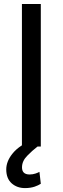

<svg xmlns="http://www.w3.org/2000/svg" viewBox="-20 -731 312 958"><path d="M89.4 -710.9V-5.9C68.8 7.3 52.7 22 41 37.1C21 62.5 11.2 88.4 11.2 114.3C11.2 145 20.5 168 38.6 184.1C56.6 199.7 78.6 207.5 105 207.5C143.6 207.5 167.5 195.8 183.6 186L176.8 126.5C167 131.8 149.4 139.6 127.9 139.6C100.1 139.6 89.8 125.5 89.8 104C89.8 83 98.6 63.5 116.2 45.9C131.8 29.8 148.9 14.2 167.5 0H183.6V-710.9Z"/></svg>

Font: Vazirmatn
Style: Regular
Weight: 400
Designer: Saber Rastikerdar
Foundry: Saber Rastikerdar
Version: Version 33.003